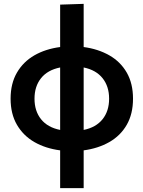

<svg xmlns="http://www.w3.org/2000/svg" viewBox="-20 -772 744 996"><path d="M292 204V8Q216 -2 158.5 -35Q101 -68 68 -124.5Q35 -181 35 -260Q35 -339 68 -395.5Q101 -452 158.5 -485Q216 -518 292 -528V-748L414 -752V-528Q489 -518 547 -485Q605 -452 637.5 -395.5Q670 -339 670 -260Q670 -181 637.5 -124.5Q605 -68 547 -35Q489 -2 414 8V204ZM159 -260Q159 -196 193 -153.5Q227 -111 292 -98V-422Q227 -409 193 -366.5Q159 -324 159 -260ZM546 -260Q546 -324 512 -366.5Q478 -409 414 -422V-98Q478 -111 512 -153.5Q546 -196 546 -260Z"/></svg>

Font: Murecho Medium
Style: Regular
Weight: 500
Designer: Neil Summerour
Foundry: Positype
Version: Version 1.010; ttfautohint (v1.8.3)